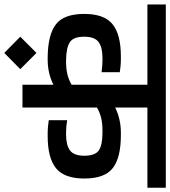

<svg xmlns="http://www.w3.org/2000/svg" viewBox="20 -724 777 876"><g transform="rotate(90 408.0 -285.5)"><path d="M0 0ZM460 -570V-423Q513 -449 575 -449H586Q689 -449 736.5 -412Q784 -375 784 -282Q784 -191 737 -153Q690 -115 590 -115H578Q563 -115 546 -116.5Q529 -118 518 -120V-204Q546 -199 572 -199H584Q632 -199 656 -217Q680 -235 680 -282Q680 -332 655.5 -348.5Q631 -365 575 -365H564Q534 -365 509.5 -359.5Q485 -354 460 -340V0H356V-141Q303 -115 242 -115H231Q128 -116 80.5 -152.5Q33 -189 33 -282Q33 -373 80 -411Q127 -449 227 -449H239Q254 -449 271 -447.5Q288 -446 299 -444V-361Q265 -365 245 -365H233Q185 -365 161 -347Q137 -329 137 -282Q137 -233 161.5 -216.5Q186 -200 242 -199H253Q282 -199 306.5 -204.5Q331 -210 356 -224V-570H-10V-654H826V-570ZM137 10 211 -64 285 10 211 83Z"/></g></svg>

Font: Biryani SemiBold
Style: Regular
Weight: 600
Designer: Dan Reynolds and Mathieu Réguer
Foundry: Dan Reynolds and Mathieu Réguer
Version: Version 1.004; ttfautohint (v1.1) -l 5 -r 5 -G 72 -x 0 -D la